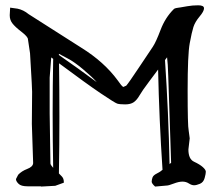

<svg xmlns="http://www.w3.org/2000/svg" viewBox="-20 -684 822 721"><path d="M201.2 -477.5V-481.9C206.7 -478.7 217.6 -472.9 233.9 -464.6C250.2 -456.3 269.6 -442.6 292.2 -423.6C314.9 -404.5 331.9 -388.5 343.3 -375.5C296.7 -410 249.3 -444 201.2 -477.5ZM599.6 -458.5C601.6 -461.1 603.1 -463.1 604.2 -464.6C605.4 -466.1 606.4 -467.4 607.4 -468.8C609.4 -455.1 610.8 -431.6 611.8 -398.4L622.6 -72.8L616.7 -67.9C614.1 -197.1 608.4 -327.3 599.6 -458.5ZM177.7 -258.8C177.7 -190.4 178.4 -122.1 179.7 -53.7C173.2 -60.9 169.8 -66.2 169.4 -69.8L166.5 -258.3V-392.6C168.1 -412.1 169.4 -428 170.2 -440.2C171 -452.4 171.7 -461.8 172.4 -468.3C175 -466.3 177.4 -464.5 179.7 -462.9C178.4 -395.2 177.7 -327.1 177.7 -258.8ZM752.9 -39.1C752.9 -43.9 749.1 -49.8 741.5 -56.6C733.8 -63.5 722.9 -70.1 708.7 -76.7C694.6 -83.2 687.5 -98.5 687.5 -122.6L692.4 -164.6L688.5 -193.8C685.9 -204.9 684.6 -255.2 684.6 -344.7C684.6 -434.2 687.2 -493.1 692.4 -521.2C697.6 -549.4 702.2 -569.8 706.3 -582.5C710.4 -595.2 718 -608.2 729.2 -621.6C740.5 -634.9 746.1 -645.3 746.1 -652.8C746.1 -660.3 738.9 -664.1 724.4 -664.1C709.9 -664.1 696.2 -662.9 683.3 -660.6C670.5 -658.4 661.9 -656.9 657.7 -656.2C653.5 -655.6 650.2 -655.1 647.9 -654.8C645.7 -654.5 643.4 -654.1 641.1 -653.6C638.8 -653.1 637.1 -652.6 636 -652.1C634.8 -651.6 633.8 -650.9 632.8 -649.9C611.3 -628.7 594.7 -602.7 583 -571.8C571.3 -540.9 561.5 -519.6 553.7 -508.1C545.9 -496.5 528.8 -470.9 502.4 -431.4C476.1 -391.8 460 -368.8 454.1 -362.3L442.9 -357.4C438.6 -359.7 431.6 -368 421.9 -382.3C388 -428.5 342.4 -469.4 285.2 -504.9L87.4 -630.9C74.4 -641.6 60.5 -648.4 45.9 -651.4L18.1 -655.3L16.6 -628.4V-625.5C16.6 -614.7 19.9 -605 26.6 -596.2C33.3 -587.4 44.7 -576.8 60.8 -564.5C76.9 -552.1 85 -542.6 85 -536.1L92.8 -483.9L99.1 -375L100.6 -338.9L99.6 -218.8L104.5 -71.3C103.8 -62.2 96.4 -54.9 82.3 -49.6C68.1 -44.2 56.8 -36.9 48.3 -27.8L40 -11.7V-11.2C40 -6 43.2 -0.2 49.6 6.1C55.9 12.5 67.1 15.6 83 15.6H133.3L134.3 16.6L187.5 13.7L219.7 2V0C219.7 -8.8 217.4 -15.8 212.6 -21C207.9 -26.2 204.1 -30.1 201.2 -32.7C202.5 -105.6 203.1 -176.6 203.1 -245.6C203.1 -314.6 202.6 -381.5 201.7 -446.3C270.3 -395.2 322.4 -357.7 357.9 -333.7C393.4 -309.8 414.1 -296.9 420.2 -294.9C426.2 -293 436.1 -292 450 -292C463.8 -292 474.6 -294.8 482.4 -300.3C490.2 -305.8 497.4 -314.3 503.9 -325.7C510.4 -337.1 522.3 -354.2 539.6 -377.2C556.8 -400.1 568.2 -415.4 573.7 -422.9C576.3 -297.9 581.9 -172.4 590.3 -46.4C585.1 -41.5 578 -36.9 569.1 -32.5C560.1 -28.1 554.7 -23.1 552.7 -17.6C550.8 -12 549.7 -6.9 549.6 -2.2C549.4 2.5 553.7 8.8 562.5 16.6L606.9 12.7C610.8 12.7 619.2 10.3 632.1 5.4C644.9 0.5 655.9 -2 665 -2C674.2 -2 682.2 0.3 689.2 4.9C696.2 9.4 702.7 11.7 708.7 11.7C714.8 11.7 722.2 9.8 731 6.1C739.7 2.4 745.6 -4.9 748.5 -15.6C751.5 -26.4 752.9 -34.2 752.9 -39.1Z"/></svg>

Font: Drukaatie burti
Style: Regular
Weight: 400
Version: Version 0.14.4